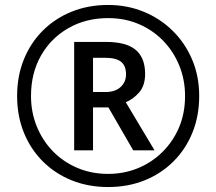

<svg xmlns="http://www.w3.org/2000/svg" viewBox="-20 -744 872 774"><path d="M279 -138V-575H407Q489 -575 527 -543Q565 -511 565 -446Q565 -399 541 -371.5Q517 -344 487 -332L603 -138H517L417 -311H355V-138ZM405 -373Q444 -373 466 -393Q488 -413 488 -444Q488 -479 468 -495Q448 -511 404 -511H355V-373ZM416 10Q336 10 269 -17Q202 -44 152.5 -93.5Q103 -143 76 -210Q49 -277 49 -357Q49 -437 76 -504Q103 -571 152.5 -620.5Q202 -670 269 -697Q336 -724 416 -724Q492 -724 558.5 -697Q625 -670 675.5 -620.5Q726 -571 754.5 -504Q783 -437 783 -357Q783 -277 756 -210Q729 -143 679.5 -93.5Q630 -44 563 -17Q496 10 416 10ZM416 -43Q480 -43 536 -66Q592 -89 635 -131.5Q678 -174 702 -231Q726 -288 726 -357Q726 -422 703 -479Q680 -536 638.5 -579Q597 -622 540.5 -646.5Q484 -671 416 -671Q326 -671 255.5 -630.5Q185 -590 145 -519.5Q105 -449 105 -357Q105 -292 128 -235Q151 -178 192.5 -135Q234 -92 291 -67.5Q348 -43 416 -43Z"/></svg>

Font: Noto Naskh Arabic
Style: Regular
Weight: 400
Designer: Monotype Design Team, David Williams, Mohamad Dakak and Nizar Qandah
Foundry: Monotype Imaging Inc.
Version: Version 2.013